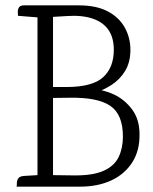

<svg xmlns="http://www.w3.org/2000/svg" viewBox="-20 -697 571 717"><path d="M178 -647V0H120V-647ZM279 0H42Q43 -5 43 -14Q43 -23 48.5 -31Q54 -39 70 -40L120 -43H178L254 -42Q326 -41 366.5 -59Q407 -77 423 -110.5Q439 -144 439 -187Q439 -270 391.5 -302Q344 -334 239 -332L159 -331L161 -372H227Q325 -372 365 -408.5Q405 -445 405 -511Q405 -557 384.5 -586Q364 -615 324.5 -628Q285 -641 229 -637L179 -634L121 -632L47 -638Q47 -643 46.5 -652.5Q46 -662 51 -669.5Q56 -677 70 -677H274Q340 -677 382.5 -654.5Q425 -632 446 -594Q467 -556 467 -511Q467 -465 447.5 -432.5Q428 -400 396 -379.5Q364 -359 327 -348V-363Q366 -363 406 -344Q446 -325 473.5 -288Q501 -251 501 -196Q502 -134 473.5 -90Q445 -46 395 -23Q345 0 279 0Z"/></svg>

Font: Karma Variable Light
Style: Regular
Weight: 300
Designer: Joana Correia
Foundry: Indian Type Foundry
Version: Version 3.000